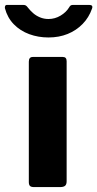

<svg xmlns="http://www.w3.org/2000/svg" viewBox="-62 -762 396 782"><path d="M209.4 -24.1Q209.4 -10.7 203.1 -5.4Q196.8 0 182.4 0H77.1Q64.4 0 59.9 -4.9Q55.4 -9.7 55.4 -20.7V-510.7Q55.4 -530 71.5 -530H194Q209.4 -530 209.4 -512.9ZM301.4 -742Q318.5 -742 312.7 -726.6Q300.1 -690.6 274.5 -664.4Q248.9 -638.1 213.6 -623.7Q178.2 -609.4 135.4 -609.4Q93.8 -609.4 57.1 -622.9Q20.4 -636.4 -5.6 -663Q-31.7 -689.6 -41.9 -728.3Q-42.9 -733.1 -41 -737.6Q-39.1 -742 -33 -742H32Q39.8 -742 43.6 -739.4Q47.4 -736.9 52.5 -730Q61.1 -719 73 -708.5Q84.9 -698 101 -691.3Q117.1 -684.6 135.4 -684.6Q161.8 -684.6 184.6 -698.3Q207.4 -712 218.9 -731Q223.1 -738.6 226.8 -740.3Q230.6 -742 235.8 -742Z"/></svg>

Font: Libre Franklin Thin
Style: Regular
Weight: 100
Designer: Pablo Impallari, Rodrigo Fuenzalida, Nhung Nguyen
Foundry: Impallari Type
Version: Version 3.000